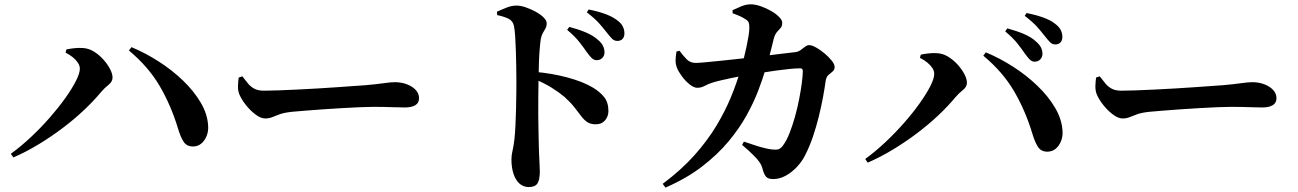

<svg xmlns="http://www.w3.org/2000/svg" viewBox="-20 -814 6010 889"><path d="M30.2 -101.9Q76.9 -135.9 123.2 -179.3Q169.5 -222.8 210 -269Q250.5 -315.2 281.9 -359.1Q313.2 -403.1 331.4 -438.9Q349.7 -474.7 349.7 -495.7Q349.7 -510.3 340.8 -523.5Q332 -536.7 317.3 -548.8Q302.6 -560.8 283.6 -570.2L287.5 -585.1Q302.6 -588.5 323.9 -590.8Q345.2 -593.2 364.3 -591.6Q390.2 -590.3 414.5 -575.4Q438.8 -560.5 458.5 -538.5Q478.1 -516.5 489.6 -494.3Q501.1 -472.1 501.1 -455.1Q501.1 -435.8 482.6 -421.3Q464.1 -406.9 447.4 -387.2Q415.4 -348.3 370.7 -306Q326.1 -263.6 272.3 -222.8Q218.5 -182 159.9 -146.4Q101.2 -110.7 41.8 -85ZM875.6 -135.8Q844.8 -135 830.1 -157.9Q815.5 -180.7 804.3 -218.6Q772.1 -325.4 719.7 -415.2Q667.3 -504.9 576.9 -580.2L588.8 -595.7Q652.4 -569.3 714.6 -529.5Q776.8 -489.7 827.8 -440.6Q878.7 -391.5 910 -338Q941.2 -284.5 943.8 -230.1Q945.4 -205.6 936.5 -184Q927.7 -162.3 912.2 -149.4Q896.7 -136.5 875.6 -135.8Z M1207.4 -265.5Q1187.6 -265.5 1163.3 -283.7Q1138.9 -301.9 1118.1 -328.2Q1097.3 -354.6 1087.6 -378.8Q1081.2 -396.2 1081.9 -416.6Q1082.7 -436.9 1085.1 -455L1102 -460.6Q1116.8 -440.9 1129.6 -425.9Q1142.4 -410.9 1159.3 -402.5Q1176.2 -394.1 1202.2 -394.1Q1229 -394.1 1269.7 -395.6Q1310.3 -397.1 1357.9 -399.4Q1405.5 -401.6 1454.2 -404.6Q1502.9 -407.6 1546.8 -410.6Q1590.6 -413.6 1623.5 -416.1Q1656.5 -418.6 1671.6 -419.4Q1721.6 -423.8 1755.7 -428.7Q1789.9 -433.5 1808.2 -433.5Q1838.5 -433.5 1863.9 -423.8Q1889.3 -414.1 1904.8 -397.6Q1920.3 -381.1 1920.3 -359.1Q1920.3 -337.5 1903 -326.9Q1885.7 -316.4 1853.9 -316.4Q1824.6 -316.4 1793.1 -317.8Q1761.7 -319.2 1708.5 -319.2Q1685.7 -319.2 1648.3 -317.7Q1610.9 -316.2 1565.7 -313.5Q1520.6 -310.9 1476 -307.8Q1431.5 -304.6 1393.3 -301.6Q1355.1 -298.6 1332.4 -296.4Q1296.4 -292.6 1276.1 -285.3Q1255.7 -278.1 1241 -271.8Q1226.2 -265.5 1207.4 -265.5Z M2742.5 -535.3Q2729.8 -535.3 2719.4 -545.6Q2709 -555.9 2696.4 -573.4Q2682.6 -593.9 2662.2 -619.8Q2641.8 -645.8 2606.1 -675.8L2616 -689.5Q2658.1 -678.3 2692.5 -663.9Q2726.9 -649.4 2749.8 -628.6Q2766.1 -614.5 2772.6 -600.3Q2779 -586.1 2779 -571.6Q2779 -556.5 2768.9 -545.9Q2758.8 -535.3 2742.5 -535.3ZM2428.5 52.1Q2402.6 52.1 2384.6 35.4Q2366.6 18.8 2357.4 -10.1Q2348.1 -38.9 2348.1 -75.6Q2348.1 -95.7 2353.1 -116.2Q2358.1 -136.7 2361.9 -169.5Q2364.9 -197.5 2366.7 -234.3Q2368.6 -271.1 2369.4 -309.7Q2370.3 -348.4 2370.7 -382.4Q2371 -416.5 2371 -438.7Q2371 -470.2 2370.3 -507.1Q2369.6 -543.9 2368.5 -579.8Q2367.4 -615.7 2365.4 -645.5Q2363.5 -675.4 2360 -692.2Q2355.4 -717.4 2334 -727.6Q2312.6 -737.9 2282 -744.1L2281 -759.8Q2302.7 -769.8 2326.3 -779Q2350 -788.2 2371.7 -788.2Q2390.4 -788.2 2414.1 -780.1Q2437.9 -772.1 2460.4 -759.7Q2482.8 -747.3 2497.1 -733.2Q2511.3 -719.1 2511.3 -706.7Q2511.3 -692.1 2505.5 -682Q2499.7 -671.9 2493.3 -660.8Q2487 -649.6 2483.5 -630.7Q2480.5 -608.5 2478.3 -579.8Q2476.1 -551.1 2475.2 -518Q2474.4 -484.9 2473.6 -450.1Q2472.9 -409.4 2472.4 -365.6Q2471.9 -321.8 2472.3 -277.9Q2472.6 -234 2473.6 -193.8Q2474.5 -153.6 2475.3 -119.7Q2476.7 -81.4 2478.1 -56.3Q2479.5 -31.1 2479.5 -20.8Q2479.5 18.2 2468.6 35.2Q2457.7 52.1 2428.5 52.1ZM2738.6 -238.5Q2714.8 -238.5 2700 -248.1Q2685.2 -257.8 2672.1 -275Q2658.9 -292.3 2641 -315.4Q2623.2 -338.6 2594.4 -364.8Q2567.8 -387.1 2534.4 -407.9Q2501 -428.7 2451.3 -449.9V-481.7Q2533.5 -475.1 2606.5 -455.5Q2679.5 -435.9 2724.5 -408.9Q2757.3 -389.4 2777.2 -364.6Q2797.1 -339.8 2797.1 -299.8Q2797.1 -275.4 2781.7 -257Q2766.4 -238.5 2738.6 -238.5ZM2838.4 -624.5Q2823.7 -624.5 2813.2 -635.4Q2802.7 -646.3 2787.9 -665.3Q2774.3 -682.9 2755.2 -704.7Q2736.2 -726.6 2696.9 -757.1L2705.8 -770Q2748.6 -761.6 2782.1 -749.4Q2815.5 -737.1 2836.1 -721.4Q2855.4 -707.6 2863.3 -692.1Q2871.2 -676.6 2871.2 -659.4Q2871.2 -643.3 2862.6 -633.9Q2853.9 -624.5 2838.4 -624.5Z M3559.9 15.1Q3536.6 15.1 3527.2 4.5Q3517.8 -6.1 3511.1 -30.8Q3506.9 -48.4 3496.6 -63.2Q3486.4 -78 3467.2 -96.8Q3448.1 -115.7 3416 -143.2L3424.6 -158.3Q3454.3 -147.9 3479.8 -139.8Q3505.3 -131.7 3524.8 -127.3Q3544.2 -122.9 3556.1 -121.8Q3575.4 -119.7 3585.2 -123.2Q3594.9 -126.8 3604.5 -139.1Q3621.6 -161.6 3635.6 -197.4Q3649.7 -233.2 3661.3 -274.8Q3672.8 -316.4 3680.7 -357.4Q3688.6 -398.4 3692.9 -432.2Q3697.2 -466.1 3697.2 -485.1Q3697.2 -497.6 3685.9 -497.6Q3664.6 -497.6 3635.5 -494.7Q3606.5 -491.9 3574.9 -487.4Q3543.3 -482.9 3512.4 -478.1Q3481.6 -473.4 3455.5 -468.9Q3438.5 -466.4 3415.3 -462.4Q3392.1 -458.3 3367.5 -452.9Q3342.8 -447.5 3320.4 -442.5Q3298 -437.5 3282.7 -432.6Q3260.4 -426.1 3243.7 -416.8Q3226.9 -407.5 3208.6 -407.5Q3192.9 -407.5 3173.3 -423.1Q3153.7 -438.8 3137.6 -460.5Q3121.5 -482.2 3114.8 -499.2Q3107.6 -517.3 3108.1 -535.5Q3108.6 -553.7 3112.2 -575.5L3126.2 -579Q3142.9 -556.4 3159.4 -539.5Q3175.9 -522.6 3201.5 -522.6Q3213.1 -522.6 3242.3 -525.3Q3271.5 -528.1 3312.7 -532.2Q3353.9 -536.2 3401.3 -541.6Q3448.7 -547 3496.5 -552.6Q3544.3 -558.3 3587.8 -563.8Q3631.3 -569.3 3663 -572.7Q3677 -574.7 3687.3 -582.3Q3697.6 -589.8 3707.1 -597.4Q3716.6 -605 3727.2 -605Q3739.1 -605 3758.5 -594.2Q3777.9 -583.5 3797.5 -567Q3817.1 -550.6 3830.8 -533.6Q3844.5 -516.5 3844.5 -504Q3844.5 -490.6 3835.5 -483.3Q3826.5 -476 3816.1 -467Q3805.7 -458 3803 -439.2Q3798.4 -406.2 3790.6 -363.7Q3782.8 -321.2 3771.2 -274.3Q3759.7 -227.4 3744 -181.1Q3728.3 -134.9 3707.5 -94.4Q3693.6 -66.5 3669.9 -41.2Q3646.3 -15.9 3618 -0.4Q3589.7 15.1 3559.9 15.1ZM3048.3 37.2Q3134.6 -27.1 3195.3 -95.2Q3256 -163.4 3297.1 -231.8Q3338.2 -300.2 3365.1 -366.1Q3392 -431.9 3409.4 -491.6Q3416.6 -513.8 3423.4 -541.3Q3430.2 -568.8 3436.2 -596.2Q3442.1 -623.7 3445.9 -647.3Q3449.6 -670.9 3449.6 -684.6Q3449.9 -700.8 3446.7 -709.2Q3443.6 -717.6 3433.5 -723.8Q3420.5 -732.9 3404.4 -739.9Q3388.3 -746.9 3372.4 -752.3L3371.7 -766.8Q3389.6 -775.4 3412.5 -784.8Q3435.5 -794.2 3456.2 -794Q3477 -794 3502.2 -785.2Q3527.4 -776.4 3550.2 -763.4Q3572.9 -750.4 3587.4 -735.6Q3601.9 -720.8 3601.9 -708.4Q3601.9 -692.8 3594.3 -684.4Q3586.8 -676 3577.7 -666Q3568.7 -656.1 3562.7 -635.1Q3559 -619.3 3553.3 -596.4Q3547.5 -573.5 3540.1 -545.6Q3532.6 -517.8 3522.5 -486.2Q3510.9 -447.8 3490.8 -394.5Q3470.6 -341.3 3437.4 -280.9Q3404.2 -220.5 3353.6 -159.6Q3302.9 -98.7 3231.2 -43.4Q3159.4 11.9 3061.2 54.6Z M4770.3 -528.4Q4757.8 -528.4 4747.7 -538.7Q4737.6 -549 4725 -566.5Q4711.2 -587 4690.5 -613.1Q4669.9 -639.2 4634.2 -668.7L4644.1 -682.6Q4685.9 -671.4 4720.6 -656.8Q4755.3 -642.2 4777.8 -621.1Q4794.2 -606.5 4800.5 -592.9Q4806.8 -579.2 4806.8 -565Q4806.8 -549.6 4796.7 -539Q4786.6 -528.4 4770.3 -528.4ZM3986.2 -77.9Q4032.8 -111.8 4079.1 -155.3Q4125.4 -198.8 4165.9 -244.9Q4206.5 -291.1 4237.8 -335.1Q4269.2 -379.1 4287.4 -414.8Q4305.6 -450.6 4305.6 -471.6Q4305.6 -486.3 4296.8 -499.5Q4287.9 -512.7 4273.2 -524.7Q4258.6 -536.8 4239.5 -546.1L4243.4 -561Q4258.5 -564.4 4279.8 -566.8Q4301.1 -569.2 4320.2 -567.6Q4346.1 -566.2 4370.4 -551.3Q4394.7 -536.4 4414.4 -514.5Q4434.1 -492.5 4445.6 -470.2Q4457.1 -448 4457.1 -431Q4457.1 -411.7 4438.6 -397.3Q4420 -382.8 4403.4 -363.2Q4371.3 -324.3 4326.7 -281.9Q4282.1 -239.6 4228.3 -198.8Q4174.5 -158 4115.8 -122.3Q4057.2 -86.7 3997.8 -61ZM4831.5 -111.7Q4800.7 -111 4786.1 -133.8Q4771.5 -156.6 4760.2 -194.6Q4728.1 -301.3 4675.7 -391.1Q4623.3 -480.9 4532.8 -556.2L4544.7 -571.6Q4608.3 -545.3 4670.5 -505.4Q4732.7 -465.6 4783.7 -416.5Q4834.7 -367.4 4865.9 -314Q4897.1 -260.5 4899.8 -206.1Q4901.3 -181.6 4892.5 -159.9Q4883.6 -138.2 4868.1 -125.3Q4852.6 -112.5 4831.5 -111.7ZM4866.2 -608.2Q4851.5 -608.2 4841.3 -619.1Q4831.1 -630 4816.2 -648.7Q4802.4 -666.5 4783.2 -688.5Q4764 -710.5 4724.7 -740.7L4733.6 -753.9Q4776.2 -745.2 4809.9 -733.1Q4843.6 -721 4863.9 -705Q4883.2 -691 4891.1 -675.6Q4899 -660.2 4899 -643.3Q4899 -627.2 4890.4 -617.7Q4881.7 -608.2 4866.2 -608.2Z M5177.4 -265.5Q5157.6 -265.5 5133.3 -283.7Q5108.9 -301.9 5088.1 -328.2Q5067.3 -354.6 5057.6 -378.8Q5051.2 -396.2 5051.9 -416.6Q5052.7 -436.9 5055.1 -455L5072 -460.6Q5086.8 -440.9 5099.6 -425.9Q5112.4 -410.9 5129.3 -402.5Q5146.2 -394.1 5172.2 -394.1Q5199 -394.1 5239.7 -395.6Q5280.3 -397.1 5327.9 -399.4Q5375.5 -401.6 5424.2 -404.6Q5472.9 -407.6 5516.8 -410.6Q5560.6 -413.6 5593.5 -416.1Q5626.5 -418.6 5641.6 -419.4Q5691.6 -423.8 5725.7 -428.7Q5759.9 -433.5 5778.2 -433.5Q5808.5 -433.5 5833.9 -423.8Q5859.3 -414.1 5874.8 -397.6Q5890.3 -381.1 5890.3 -359.1Q5890.3 -337.5 5873 -326.9Q5855.7 -316.4 5823.9 -316.4Q5794.6 -316.4 5763.1 -317.8Q5731.7 -319.2 5678.5 -319.2Q5655.7 -319.2 5618.3 -317.7Q5580.9 -316.2 5535.7 -313.5Q5490.6 -310.9 5446 -307.8Q5401.5 -304.6 5363.3 -301.6Q5325.1 -298.6 5302.4 -296.4Q5266.4 -292.6 5246.1 -285.3Q5225.7 -278.1 5211 -271.8Q5196.2 -265.5 5177.4 -265.5Z"/></svg>

Font: Noto Serif KR ExtraLight
Style: Regular
Weight: 200
Designer: Ryoko NISHIZUKA 西塚涼子 (kana & ideographs); Frank Grießhammer (Latin, Greek & Cyrillic); Wenlong ZHANG 张文龙 (bopomofo); San
Foundry: Adobe
Version: Version 2.002-H1;hotconv 1.1.0;makeotfexe 2.6.0